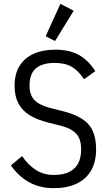

<svg xmlns="http://www.w3.org/2000/svg" viewBox="-20 -969 565 1001"><path d="M261 12Q186 12 130 -20Q74 -52 37 -107L95 -155Q127 -109 167 -83Q207 -57 261 -57Q331 -57 367 -90.5Q403 -124 403 -190Q403 -226 392 -250Q381 -274 355.5 -290Q330 -306 287 -316L235 -329Q174 -344 134.5 -368.5Q95 -393 75.5 -430.5Q56 -468 56 -522Q56 -584 82.5 -626Q109 -668 156.5 -689Q204 -710 268 -710Q341 -710 390.5 -683Q440 -656 477 -598L418 -556Q391 -598 356 -619.5Q321 -641 265 -641Q201 -641 167.5 -613Q134 -585 134 -522Q134 -489 146 -466Q158 -443 184 -428.5Q210 -414 250 -404L302 -391Q367 -375 406.5 -350Q446 -325 463.5 -286.5Q481 -248 481 -190Q481 -125 454.5 -79.5Q428 -34 378.5 -11Q329 12 261 12ZM364 -913 267 -755 218 -780 295 -949Z"/></svg>

Font: IBM Plex Sans Condensed
Style: Regular
Weight: 400
Width: 3
Designer: Mike Abbink, Paul van der Laan, Pieter van Rosmalen
Foundry: Bold Monday
Version: Version 3.201